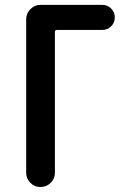

<svg xmlns="http://www.w3.org/2000/svg" viewBox="-20 -750 540 770"><path d="M141.6 0Q118.2 0 101.6 -17.1Q85 -34.2 85 -56.6V-672.9Q85 -696.3 102.1 -713.4Q119.1 -730.5 141.6 -730.5H389.6Q411.1 -730.5 425.8 -715.8Q440.4 -701.2 440.4 -680.2Q440.4 -659.2 425.8 -644.5Q411.1 -629.9 389.6 -629.9H208Q200.2 -629.9 200.2 -622.1V-56.6Q200.2 -33.2 183.1 -16.6Q166 0 142.6 0Z"/></svg>

Font: Rounded Mgen+ 2m medium
Style: Regular
Weight: 500
Designer: [Source Han Sans]
Ryoko NISHIZUKA  (kana & ideographs); Paul D. Hunt (Latin, Greek & Cyrillic); Wenlong ZHANG  (bopomofo
Version: Version 1.059.20150602